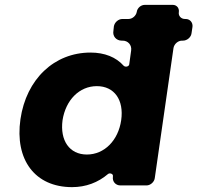

<svg xmlns="http://www.w3.org/2000/svg" viewBox="-20 -762 811 789"><path d="M767 -625 771 -652C773 -669 761 -684 743 -684H740C724 -684 712 -697 715 -713C717 -729 706 -742 690 -742H575C559 -742 544 -729 542 -713C539 -697 524 -684 508 -684H483C466 -684 451 -670 448 -654L446 -635C442 -613 458 -595 480 -595H484C506 -595 522 -577 519 -555L511 -497C509 -488 495 -485 488 -492C457 -527 410 -546 352 -546C203 -546 88 -437 64 -272C40 -105 124 7 276 7C333 7 383 -12 424 -47C432 -53 446 -47 444 -38V-36C441 -16 455 0 475 0H582C598 0 614 -14 616 -30L693 -565C696 -581 711 -595 728 -595H732C749 -595 765 -609 767 -625ZM337 -127C265 -127 226 -185 237 -268C250 -351 306 -408 378 -408C450 -408 490 -351 478 -268C466 -185 409 -127 337 -127Z"/></svg>

Font: Trueno
Style: RoundBdIt
Weight: 700
Designer: Julieta Ulanovsky, Jasper
Foundry: Julieta Ulanovsky, Cannot Into Space Fonts
Version: Version 3.001